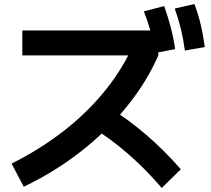

<svg xmlns="http://www.w3.org/2000/svg" viewBox="-20 -875 1040 946"><path d="M37 -69Q175 -138 288.5 -225.5Q402 -313 487.5 -416Q573 -519 628 -634L668 -602H90V-725H750L760 -690V-602Q703 -471 604.5 -349.5Q506 -228 377 -127.5Q248 -27 97 45ZM777 51Q720 -15 664.5 -68Q609 -121 550 -167Q491 -213 423 -254L511 -350Q610 -288 698.5 -212.5Q787 -137 871 -41ZM743 -614Q735 -671 722 -719.5Q709 -768 689 -819L789 -845Q807 -794 820.5 -743.5Q834 -693 843 -633ZM891 -626Q883 -684 871 -733Q859 -782 841 -833L938 -855Q957 -804 969 -753.5Q981 -703 989 -643Z"/></svg>

Font: M PLUS 1
Style: Bold
Weight: 700
Designer: Coji Morishita
Foundry: UNDERFOREST DESIGN
Version: Version 1.001